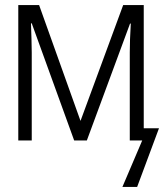

<svg xmlns="http://www.w3.org/2000/svg" viewBox="-20 -553 646 756"><path d="M520 183 606 -48H546V-533H465L297 -77L134 -533H52V0H105V-346Q105 -370 104 -399Q103 -428 102 -461H105L272 0H322L492 -460H495Q491 -394 491 -347V0H540L462 183Z"/></svg>

Font: Noto Sans Mono UI Light
Style: Regular
Weight: 300
Designer: Monotype Design team
Foundry: Monotype Imaging Inc.
Version: 1.000